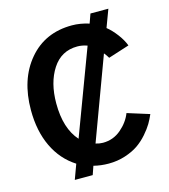

<svg xmlns="http://www.w3.org/2000/svg" viewBox="-129 -944 971 1102"><g transform="rotate(-15 357.0 -392.5)"><path d="M38.1 -393.6Q38.1 -576.2 134.3 -689.9Q230.5 -803.7 390.6 -803.7Q439.5 -803.7 492.2 -787.1L511.7 -841.8H618.2L579.1 -737.3Q607.4 -714.8 634.8 -678.7Q662.1 -642.6 674.8 -608.4L549.8 -568.4Q541 -584 527.3 -600.6L346.7 -113.3Q369.1 -106.4 389.6 -106.4Q451.2 -106.4 497.6 -146Q543.9 -185.5 563.5 -236.3L694.3 -195.3Q682.6 -168 668 -143.1Q653.3 -118.2 626.5 -87.4Q599.6 -56.6 567.9 -34.7Q536.1 -12.7 489.7 2.4Q443.4 17.6 390.6 17.6Q344.7 17.6 301.8 6.8L284.2 57.6H177.7L210 -30.3Q127 -83 82.5 -176.3Q38.1 -269.5 38.1 -393.6ZM259.8 -165 448.2 -668Q418 -678.7 389.6 -678.7Q293.9 -678.7 241.2 -597.7Q188.5 -516.6 188.5 -393.6Q188.5 -244.1 259.8 -165Z"/></g></svg>

Font: Gothic A1 ExtraBold
Style: Regular
Weight: 800
Designer: HanYang I&C Co.,Ltd.
Foundry: HanYang I&C Co.,Ltd.
Version: Version 2.50